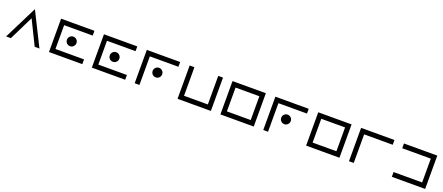

<svg xmlns="http://www.w3.org/2000/svg" viewBox="122 -2192 8544 3700"><g transform="rotate(20 4394.5 -342.0)"><path d="M439.5 -683.6 781.2 0H683.6L439.5 -496.6L195.3 0H97.7Z M1660.2 -683.6V-585.9H1074.2V-97.7H1660.2V0H976.6V-683.6ZM1318.4 -244.1Q1277.8 -244.1 1249.3 -272.7Q1220.7 -301.3 1220.7 -341.8Q1220.7 -382.3 1249.3 -410.9Q1277.8 -439.5 1318.4 -439.5Q1358.9 -439.5 1387.5 -410.9Q1416 -382.3 1416 -341.8Q1416 -301.3 1387.5 -272.7Q1358.9 -244.1 1318.4 -244.1Z M2539.1 -683.6V-585.9H1953.1V-97.7H2539.1V0H1855.5V-683.6ZM2197.3 -244.1Q2156.7 -244.1 2128.2 -272.7Q2099.6 -301.3 2099.6 -341.8Q2099.6 -382.3 2128.2 -410.9Q2156.7 -439.5 2197.3 -439.5Q2237.8 -439.5 2266.4 -410.9Q2294.9 -382.3 2294.9 -341.8Q2294.9 -301.3 2266.4 -272.7Q2237.8 -244.1 2197.3 -244.1Z M3418 -683.6V-585.9H2832V0H2734.4V-683.6ZM3076.2 -244.1Q3035.6 -244.1 3007.1 -272.7Q2978.5 -301.3 2978.5 -341.8Q2978.5 -382.3 3007.1 -410.9Q3035.6 -439.5 3076.2 -439.5Q3116.7 -439.5 3145.3 -410.9Q3173.8 -382.3 3173.8 -341.8Q3173.8 -301.3 3145.3 -272.7Q3116.7 -244.1 3076.2 -244.1Z M3613.3 -683.6H3710.9V-97.7H4199.2V-683.6H4296.9V0H3613.3Z M4589.8 -585.9V-97.7H5078.1V-585.9ZM4492.2 -683.6H5175.8V0H4492.2Z M6054.7 -683.6V-585.9H5468.8V0H5371.1V-683.6ZM5712.9 -244.1Q5672.4 -244.1 5643.8 -272.7Q5615.2 -301.3 5615.2 -341.8Q5615.2 -382.3 5643.8 -410.9Q5672.4 -439.5 5712.9 -439.5Q5753.4 -439.5 5782 -410.9Q5810.5 -382.3 5810.5 -341.8Q5810.5 -301.3 5782 -272.7Q5753.4 -244.1 5712.9 -244.1Z M6347.7 -585.9V-97.7H6835.9V-585.9ZM6250 -683.6H6933.6V0H6250Z M7812.5 -683.6V-585.9H7226.6V0H7128.9V-683.6Z M8007.8 0V-97.7H8593.8V-585.9H8007.8V-683.6H8691.4V0Z"/></g></svg>

Font: BabelStone Pigpen
Style: Regular
Weight: 400
Designer: Andrew West
Foundry: BabelStone
Version: Version 1.02 November 6, 2013